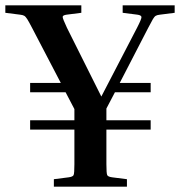

<svg xmlns="http://www.w3.org/2000/svg" viewBox="-23 -700 675 720"><path d="M453 -28V0H179V-28L234 -35Q250 -37 253 -43.5Q256 -50 256 -84V-214H90V-249H256V-291L223 -354H90V-389H205L97 -596Q85 -619 79 -628.5Q73 -638 67.5 -641Q62 -644 52 -645L-3 -652V-680H282V-652L227 -645Q212 -643 212 -636.5Q212 -630 228 -596L357 -338L491 -596Q508 -629 507.5 -636Q507 -643 492 -645L437 -652V-680H632V-652L577 -645Q567 -644 561.5 -641Q556 -638 550.5 -628.5Q545 -619 533 -596L426 -389H542V-354H408L376 -293V-249H542V-214H376V-84Q376 -50 379 -43.5Q382 -37 398 -35Z"/></svg>

Font: Inria Serif
Style: Bold
Weight: 700
Designer: Black Foundry Team
Foundry: Black Foundry
Version: Version 1.000; ttfautohint (v1.8.3)